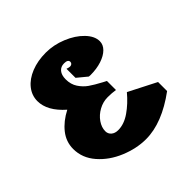

<svg xmlns="http://www.w3.org/2000/svg" viewBox="-200 -979 1171 1171"><g transform="rotate(-45 385.0 -394.0)"><path d="M713 -108Q554 9 415 9Q334 9 250.5 -25.5Q167 -60 112.5 -122.5Q58 -185 58 -263Q58 -325 97 -374.5Q136 -424 202 -458Q110 -539 110 -624Q110 -673 141.5 -712.5Q173 -752 229 -774.5Q285 -797 356 -797Q423 -797 489 -770Q555 -743 596.5 -700Q638 -657 638 -613Q638 -583 614 -559Q590 -535 547.5 -521Q505 -507 452 -507Q442 -507 438 -508L375 -560V-638Q392 -632 400 -632Q410 -632 416 -637.5Q422 -643 422 -651Q422 -672 388 -672Q359 -672 342.5 -652Q326 -632 326 -596Q326 -552 347 -520.5Q368 -489 396.5 -469Q425 -449 474 -423L497 -411V-333Q466 -338 430 -338Q390 -338 353.5 -318Q317 -298 295 -266Q273 -234 273 -201Q273 -179 289.5 -164.5Q306 -150 334 -150Q385 -150 437 -186Q489 -222 535 -277L713 -186Z"/></g></svg>

Font: Inknut Antiqua Black
Style: Regular
Weight: 900
Designer: Claus Eggers Sørensen
Foundry: Claus Eggers Sørensen
Version: Version 1.003; ttfautohint (v1.8.2) -l 8 -r 50 -G 200 -x 14 